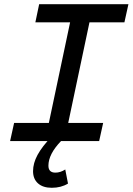

<svg xmlns="http://www.w3.org/2000/svg" viewBox="-20 -670 630 912"><path d="M28 0 47 -86H212L313 -564H148L166 -650H590L571 -564H405L304 -86H470L451 0ZM226 222Q184 222 160.5 201Q137 180 137 143Q137 105 158.5 65.5Q180 26 225 -21L270 0Q210 62 210 117Q210 150 243 150Q267 150 290 135L303 202Q270 222 226 222Z"/></svg>

Font: Sometype Mono Medium
Style: Italic
Weight: 500
Italic angle: -12°
Monospace: yes
Designer: Ryoichi Tsunekawa
Foundry: Dharma Type
Version: Version 1.000; ttfautohint (v1.8.3)